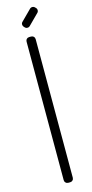

<svg xmlns="http://www.w3.org/2000/svg" viewBox="-144 -984 488 1018"><g transform="rotate(-15 100.0 -475.0)"><path d="M75 -780V-20C75 -14.3 76.9 -9.6 80.8 -5.8C84.6 -1.9 89.3 0 95 0H105C110.7 0 115.4 -1.9 119.2 -5.8C123.1 -9.6 125 -14.3 125 -20V-780C125 -785.7 123.1 -790.4 119.2 -794.2C115.4 -798.1 110.7 -800 105 -800H95C89.3 -800 84.6 -798.1 80.8 -794.2C76.9 -790.4 75 -785.7 75 -780ZM137.5 -943.5 81.5 -887.5C77.5 -883.8 75.5 -879.2 75.5 -873.8C75.5 -868.2 77.5 -863.5 81.5 -859.5L85 -856C88.7 -852 93.3 -850 99 -850C104.7 -850 109.3 -852 113 -856L169 -912C173 -915.7 175 -920.3 175 -926C175 -931.7 173 -936.3 169 -940L165.5 -943.5C161.8 -947.5 157.2 -949.5 151.5 -949.5C145.8 -949.5 141.2 -947.5 137.5 -943.5Z"/></g></svg>

Font: lerotica
Style: Regular
Weight: 400
Designer: defharo
Foundry: deFharo
Version: Version 1.001 2011